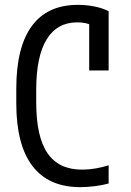

<svg xmlns="http://www.w3.org/2000/svg" viewBox="-20 -760 540 790"><path d="M310 10Q180 10 113.5 -77Q47 -164 47 -335V-395Q47 -566 111 -653Q175 -740 300 -740Q335 -740 368 -733.5Q401 -727 427 -714V-470H347V-702L387 -640Q349 -668 298 -668Q215 -668 172 -598Q129 -528 129 -390V-340Q129 -197 175.5 -129.5Q222 -62 318 -62Q345 -62 374 -67Q403 -72 427 -80V-5Q402 2 370.5 6Q339 10 310 10Z"/></svg>

Font: M PLUS Code Latin
Style: Regular
Weight: 400
Designer: Coji Morishita
Foundry: UNDERFOREST DESIGN
Version: Version 1.002; ttfautohint (v1.8.3)